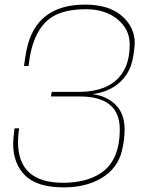

<svg xmlns="http://www.w3.org/2000/svg" viewBox="-20 -806 640 832"><path d="M257 6Q141 6 89 -45.5Q37 -97 37 -183Q37 -204 43 -250H63Q58 -218 58 -191Q58 -14 253 -14Q353 -14 417 -56Q499 -110 499 -246Q499 -388 325 -388H201L204 -408H325Q389 -408 438 -429.5Q487 -451 514.5 -496.5Q542 -542 542 -614Q542 -680 488.5 -723Q435 -766 353 -766Q258 -766 205 -732Q120 -677 104 -520H84Q89 -560 95 -589Q135 -786 349 -786Q451 -786 507.5 -737.5Q564 -689 564 -618Q560 -556 546 -518Q532 -480 500 -450Q453 -407 380 -398Q441 -391 480.5 -352.5Q520 -314 520 -245Q520 -201 508 -151Q489 -76 421 -35Q353 6 257 6Z"/></svg>

Font: Tanohe Sans Thin
Style: Italic
Weight: 100
Designer: Village Type and Design LLC & Cristiano Sobral
Foundry: Cooper Hewitt Smithsonian Design Museum
Version: Version 1.00;September 29, 2021;FontCreator 13.0.0.2655 64-b